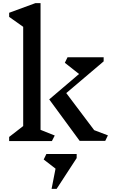

<svg xmlns="http://www.w3.org/2000/svg" viewBox="-20 -893 720 1217"><path d="M327 -34 309 1H38V-25L127 -94V-723L38 -786V-812L204 -873H237V-70ZM647 0H485L292 -263L481 -424L391 -495L408 -530H637V-504L400 -303L577 -68L664 -35ZM466 109 339 304H307L332 176L257 118L274 83H466Z"/></svg>

Font: Inknut Antiqua Light
Style: Regular
Weight: 300
Designer: Claus Eggers Sørensen
Foundry: Claus Eggers Sørensen
Version: Version 1.003; ttfautohint (v1.8.2) -l 8 -r 50 -G 200 -x 14 